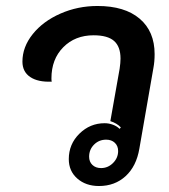

<svg xmlns="http://www.w3.org/2000/svg" viewBox="-20 -613 564 642"><path d="M210 -81Q210 -131 245.5 -166Q281 -201 330 -201Q344 -201 357.5 -196Q371 -191 380 -182L384 -187Q371 -201 349 -208L380 -383Q383 -403 383 -417Q383 -457 361.5 -476Q340 -495 293 -495Q231 -495 191.5 -455Q152 -415 152 -351Q152 -343 153 -340Q107 -338 81 -355.5Q55 -373 55 -407Q55 -456 89.5 -499Q124 -542 182 -567.5Q240 -593 306 -593Q397 -593 447 -550.5Q497 -508 497 -432Q497 -407 493 -386L446 -116Q436 -57 400 -24Q364 9 311 9Q267 9 238.5 -16Q210 -41 210 -81ZM375 -108Q375 -125 364 -135.5Q353 -146 335 -146Q311 -146 294.5 -129.5Q278 -113 278 -89Q278 -72 289 -61.5Q300 -51 318 -51Q341 -51 358 -68Q375 -85 375 -108Z"/></svg>

Font: K2D SemiBold
Style: Italic
Weight: 600
Italic angle: -10°
Designer: Katatrad Aksorn Co.,Ltd.
Foundry: Cadson Demak Co.,Ltd.
Version: Version 1.000; ttfautohint (v1.6)